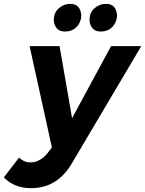

<svg xmlns="http://www.w3.org/2000/svg" viewBox="-102 -778 755 999"><path d="M60 201Q-28 201 -82 145L-3 42Q23 67 57 67Q106 67 147 17L168 -11L52 -538H208L273 -163L476 -538H633L276 65Q200 201 60 201ZM236 -614Q206 -614 192 -632.5Q178 -651 178 -674Q178 -712 204 -735Q230 -758 263 -758Q316 -758 321 -699Q321 -678 311.2 -658.5Q301.5 -639 282.5 -626.5Q263.5 -614 236 -614ZM422 -614Q392 -614 378 -632.5Q364 -651 364 -674Q364 -713 390 -735.5Q416 -758 450 -758Q502 -758 507 -699Q507 -678 497.2 -658.5Q487.5 -639 468.5 -626.5Q449.5 -614 422 -614Z"/></svg>

Font: Argentum Sans SemiBold
Style: Italic
Weight: 600
Italic angle: -11°
Designer: Julieta Ulanovsky (font), Cristiano Sobral (main changes and remaster)
Foundry: Julieta Ulanovsky (font), Cristiano Sobral (main changes and remaster)
Version: Version 2.007;June 15, 2022;FontCreator 14.0.0.2814 64-bit; 